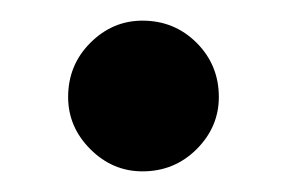

<svg xmlns="http://www.w3.org/2000/svg" viewBox="-20 -303 277 186"><path d="M46 -209Q46 -240 67.5 -261.5Q89 -283 118 -283Q149 -283 170.5 -261.5Q192 -240 192 -209Q192 -180 170.5 -158.5Q149 -137 118 -137Q89 -137 67.5 -158.5Q46 -180 46 -209Z"/></svg>

Font: EB Garamond SemiBold
Style: Regular
Weight: 600
Designer: Georg Duffner and Octavio Pardo
Foundry: Georg Duffner
Version: Version 1.000